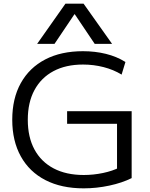

<svg xmlns="http://www.w3.org/2000/svg" viewBox="-20 -1020 820 1050"><path d="M438 10Q316 10 228.5 -35Q141 -80 94 -164.5Q47 -249 47 -365Q47 -482 94 -566Q141 -650 227.5 -695Q314 -740 434 -740Q500 -740 559 -725.5Q618 -711 666 -681L645 -612Q601 -639 546.5 -653Q492 -667 434 -667Q340 -667 272.5 -631Q205 -595 168.5 -527.5Q132 -460 132 -365Q132 -270 168.5 -202.5Q205 -135 273.5 -99Q342 -63 438 -63Q491 -63 543.5 -74Q596 -85 635 -105L620 -74V-343H347V-412H700V-46Q648 -20 578 -5Q508 10 438 10ZM183 -780 338 -1000H437L593 -780H498L389 -942H387L278 -780Z"/></svg>

Font: M PLUS 1
Style: Regular
Weight: 400
Designer: Coji Morishita
Foundry: UNDERFOREST DESIGN
Version: Version 1.001